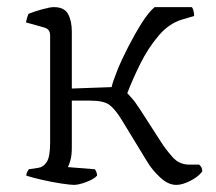

<svg xmlns="http://www.w3.org/2000/svg" viewBox="-20 -520 608 540"><path d="M188 0Q178 0 151.5 -4Q125 -8 97 -14.5Q69 -21 54 -26Q54 -32 57 -37.5Q60 -43 61 -44L88 -48Q102 -50 111.5 -64.5Q121 -79 121 -119V-420Q121 -428 117.5 -434Q114 -440 103 -443L53 -457Q56 -472 60 -481Q74 -487 97.5 -493.5Q121 -500 131 -500Q161 -500 171.5 -480.5Q182 -461 182 -431V-271L294 -275Q297 -290 309.5 -321Q322 -352 340.5 -388Q359 -424 378.5 -455Q398 -486 415 -500H519Q522 -498 524 -490.5Q526 -483 526 -475L492 -465Q455 -454 425.5 -419Q396 -384 374.5 -340.5Q353 -297 338 -258Q344 -251 351.5 -243Q359 -235 374 -212L434 -119Q446 -100 465 -78.5Q484 -57 512 -57H540Q549 -50 549 -38Q538 -23 515.5 -11.5Q493 0 476 0Q453 0 431 -20.5Q409 -41 396 -62L321 -185Q303 -214 287 -225.5Q271 -237 233 -237H182V-105Q182 -83 178 -69Q174 -55 171 -50L247 -44Q253 -35 253 -26Q244 -16 222.5 -8Q201 0 188 0Z"/></svg>

Font: Texturina Thin
Style: Regular
Weight: 100
Designer: Guillermo Torres Carreño
Foundry: Omnibus-Type
Version: Version 1.002; ttfautohint (v1.8.3)